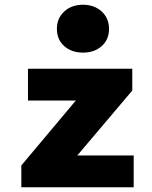

<svg xmlns="http://www.w3.org/2000/svg" viewBox="-20 -790 640 810"><path d="M70 0V-92L300 -366H98V-500H538V-408L306 -134H544V0ZM330 -568Q282 -568 251 -595.5Q220 -623 220 -668Q220 -713 251 -741.5Q282 -770 330 -770Q378 -770 409 -741.5Q440 -713 440 -668Q440 -623 409 -595.5Q378 -568 330 -568Z"/></svg>

Font: Source Code Pro Black
Style: Regular
Weight: 900
Monospace: yes
Designer: Paul D. Hunt, Teo Tuominen
Foundry: Adobe Systems Incorporated
Version: Version 2.030;PS 1.000;hotconv 16.6.51;makeotf.lib2.5.65220